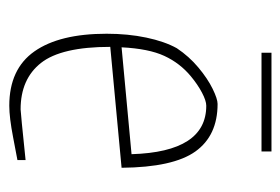

<svg xmlns="http://www.w3.org/2000/svg" viewBox="-118 -492 619 424"><g transform="rotate(90 192.0 -279.5)"><path d="M54 -205Q54 -252 62.5 -292.5Q71 -333 86 -360Q104 -387 128.5 -407.5Q153 -428 175.5 -439Q198 -450 209 -450Q279 -450 314 -401Q349 -352 350 -238L83 -213Q83 -105 118.5 -60Q154 -15 221 -15Q227 -15 333 -26V-8Q327 -7 283 1.5Q239 10 213 10Q132 10 93 -45.5Q54 -101 54 -205ZM320 -260Q315 -425 213 -425Q202 -425 184 -415.5Q166 -406 148 -391Q119 -367 103 -332.5Q87 -298 84 -238ZM96 -569H314V-547H96Z"/></g></svg>

Font: Grenze Thin
Style: Regular
Weight: 250
Designer: Renata Polastri
Foundry: Omnibus-Type
Version: Version 1.002; ttfautohint (v1.8)